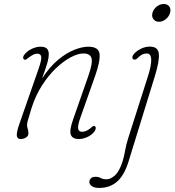

<svg xmlns="http://www.w3.org/2000/svg" viewBox="-20 -692 878 966"><path d="M101.5 -392.5Q97 -395 96.5 -401Q96 -407 100 -413.5Q112.5 -432.5 137 -444.8Q161.5 -457 183.5 -457Q207 -457 216.2 -447Q225.5 -437 225.5 -418.5Q225.5 -402.5 218.8 -377.8Q212 -353 191.5 -297Q230 -356 272.2 -391Q314.5 -426 354 -441.5Q393.5 -457 424.5 -457Q476.5 -457 480.8 -420.8Q485 -384.5 459 -311L383 -96Q370.5 -60 373.2 -44.5Q376 -29 393 -29Q402.5 -29 412.2 -32.8Q422 -36.5 434 -46Q441 -52 446 -56Q451 -60 457 -57Q461.5 -55 461.8 -48.8Q462 -42.5 459 -37Q449 -18 424.8 -5.2Q400.5 7.5 376.5 7.5Q345 7.5 336.5 -13.8Q328 -35 348 -91.5L425.5 -313Q447.5 -376.5 440.2 -399.8Q433 -423 400 -423Q372 -423 335.8 -403.8Q299.5 -384.5 261.8 -348.8Q224 -313 191.5 -262.5Q159 -212 139 -149Q124 -101 120 -85.8Q116 -70.5 116 -62Q116 -55.5 119.5 -44.2Q123 -33 123 -21Q123 -8 111 -0.2Q99 7.5 83 7.5Q67 7.5 64.8 -9.2Q62.5 -26 78 -70L174 -345.5Q189.5 -389.5 187.5 -405.8Q185.5 -422 167 -422Q159 -422 149.2 -417.8Q139.5 -413.5 126 -403.5Q118.5 -398 113 -393.8Q107.5 -389.5 101.5 -392.5ZM779.5 -582.5Q761.5 -582.5 751.8 -595.8Q742 -609 747 -627Q752.5 -646.5 769 -659.2Q785.5 -672 803.5 -672Q822.5 -672 831.8 -659.2Q841 -646.5 835.5 -627Q830.5 -609 814.5 -595.8Q798.5 -582.5 779.5 -582.5ZM759 -308.5 626.5 121.5Q605 190.5 568.8 222Q532.5 253.5 479.5 253.5Q454.5 253.5 442 244.5Q429.5 235.5 429.5 223.5Q429.5 213.5 437 205.5Q444.5 197.5 460.5 197.5Q476.5 197.5 486.8 203.8Q497 210 517 210Q536 210 558.2 190.5Q580.5 171 597 119Q605.5 91 610 63.2Q614.5 35.5 626.5 -1.5L724 -307Q741.5 -360.5 740.8 -391.8Q740 -423 718 -423Q694 -423 672.5 -400Q664.5 -392 656.5 -392Q646 -392 646 -404Q646 -413 658.8 -425.8Q671.5 -438.5 691.8 -448Q712 -457.5 734 -457.5Q776 -457.5 779.2 -420.8Q782.5 -384 759 -308.5Z"/></svg>

Font: Fraunces 9pt S100 Thin
Style: Italic
Weight: 100
Italic angle: -16°
Version: Version 1.000; ttfautohint (v1.8.3)